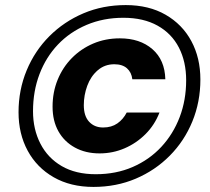

<svg xmlns="http://www.w3.org/2000/svg" viewBox="-20 -730 825 756"><path d="M348 6Q258 6 191.5 -32Q125 -70 89 -136.5Q53 -203 53 -288Q53 -376 85 -453Q117 -530 174.5 -587.5Q232 -645 308.5 -677.5Q385 -710 475 -710Q566 -710 632 -672Q698 -634 733.5 -568Q769 -502 769 -417Q769 -329 737.5 -252Q706 -175 648.5 -117Q591 -59 514.5 -26.5Q438 6 348 6ZM372 -126Q317 -126 275 -149Q233 -172 210 -213Q187 -254 187 -310Q187 -367 207 -416Q227 -465 263 -501.5Q299 -538 347 -558.5Q395 -579 452 -579Q531 -579 580 -536.5Q629 -494 631 -418H501Q498 -445 480 -461Q462 -477 430 -477Q392 -477 364.5 -453Q337 -429 323.5 -392Q310 -355 310 -316Q310 -273 331 -250.5Q352 -228 386 -228Q419 -228 442 -244Q465 -260 479 -287H608Q589 -238 553 -202Q517 -166 470.5 -146Q424 -126 372 -126ZM357 -44Q437 -44 502.5 -72.5Q568 -101 615 -151.5Q662 -202 687.5 -269Q713 -336 713 -414Q713 -487 684.5 -542.5Q656 -598 600.5 -629Q545 -660 466 -660Q387 -660 321 -632Q255 -604 208 -554.5Q161 -505 135.5 -438Q110 -371 110 -292Q110 -221 139 -164.5Q168 -108 223 -76Q278 -44 357 -44Z"/></svg>

Font: DM Sans 28pt Black
Style: Italic
Weight: 900
Italic angle: -10°
Version: Version 4.004;gftools[0.9.30]